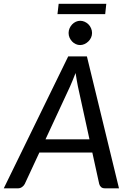

<svg xmlns="http://www.w3.org/2000/svg" viewBox="-54 -1024 708 1044"><path d="M0 0ZM593 0H516.5Q503.5 0 496 -6.5Q488.5 -13 485.5 -23.5L448 -194.5H160L80.5 -23.5Q76 -14.5 66 -7.2Q56 0 44 0H-33.5L317 -717.5H418.5ZM193.5 -266.5H432.5L369.5 -554.5Q367 -568.5 363.5 -587Q360 -605.5 357 -627Q349 -605.5 341 -587Q333 -568.5 327 -554ZM265 -1003.5H524L518 -947H258.5ZM446.5 -844.5Q446.5 -831 441 -819.2Q435.5 -807.5 426.2 -798.5Q417 -789.5 405.2 -784.2Q393.5 -779 381.5 -779Q369.5 -779 358 -784.2Q346.5 -789.5 338 -798.5Q329.5 -807.5 324.2 -819.2Q319 -831 319 -844.5Q319 -858 324.2 -870Q329.5 -882 338.2 -891.2Q347 -900.5 358.5 -905.8Q370 -911 382 -911Q394.5 -911 406.2 -905.8Q418 -900.5 427 -891.5Q436 -882.5 441.2 -870.2Q446.5 -858 446.5 -844.5Z"/></svg>

Font: Lato Medium
Style: Italic
Weight: 500
Italic angle: -7°
Designer: Lukasz Dziedzic
Foundry: tyPoland Lukasz Dziedzic
Version: Version 2.006; 2014-01-15